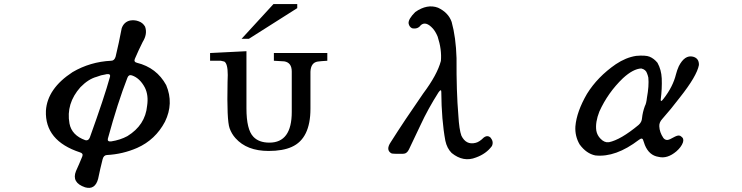

<svg xmlns="http://www.w3.org/2000/svg" viewBox="-20 -724 3651 945"><path d="M620 -623Q643 -627 663 -619Q683 -612 694 -593Q707 -557 682 -517Q662 -477 644 -435Q637 -419 654 -415Q751 -391 798 -305Q836 -215 792 -125Q745 -36 655 4Q584 35 506 39Q490 40 485 60Q473 107 463 156Q448 212 399 198Q331 175 354 118Q370 83 385 46Q391 31 374 26Q200 -31 206 -179Q213 -288 337 -369Q424 -420 527 -425Q543 -425 549 -445Q565 -511 579 -585Q590 -616 620 -623ZM505 -359 496 -357Q479 -355 456 -346Q415 -335 376 -295Q304 -214 322 -116Q333 -58 400 -34Q415 -30 422 -47Q494 -247 521 -345Q526 -362 505 -359ZM693 -293Q668 -340 629 -353Q613 -358 607 -341Q559 -218 511 -42Q507 -26 527 -28Q572 -35 607 -54Q695 -108 704 -203Q712 -255 693 -293Z M1443 -684 1205 -533H1169L1326 -704H1443ZM1591 -425Q1557 -423 1544 -421Q1510 -416 1508 -371V-359V-189Q1508 -42 1416 -1Q1372 19 1302 19Q1195 19 1139 -44Q1120 -65 1110 -93Q1096 -132 1100 -320Q1101 -343 1101 -355Q1101 -411 1084 -421L1067 -425H1014V-463L1193 -472V-191Q1193 -86 1227 -51Q1254 -22 1306 -22Q1416 -22 1416 -173V-372Q1416 -416 1379 -422L1328 -425V-463H1591Z M2024 -665Q2083 -706 2136 -686Q2187 -662 2203 -616Q2224 -540 2227 -438Q2226 -273 2236 -156Q2240 -86 2251 -56Q2274 -9 2321 -21Q2339 -25 2361 -47Q2380 -61 2395 -46Q2411 -26 2401 -5Q2373 33 2323 51Q2261 76 2203 29Q2180 6 2172 -31Q2153 -133 2152 -272Q2152 -289 2138 -269Q2086 -187 2050 -109L1993 11Q1983 33 1963 33H1930Q1910 33 1905 30Q1878 13 1903 -24Q1970 -130 2063 -264Q2132 -356 2150 -424Q2155 -480 2134 -544Q2124 -568 2111 -583Q2076 -622 2051 -600Q2036 -579 2008 -585Q1994 -592 1991 -609Q1989 -630 2024 -665Z M3111 -449Q3157 -453 3177 -445Q3199 -436 3216 -415Q3235 -381 3237 -338Q3239 -288 3232 -234Q3231 -218 3246 -238Q3292 -297 3307 -358Q3312 -378 3321 -398Q3350 -455 3391 -445Q3421 -437 3420 -404Q3410 -350 3326 -244Q3281 -185 3240 -139Q3224 -122 3225 -103Q3226 -73 3245 -45Q3258 -29 3278 -39L3303 -52Q3323 -62 3333 -52Q3348 -42 3341 -22Q3333 0 3309 21Q3264 59 3221 48Q3175 41 3154 -10L3146 -33Q3142 -49 3125 -36Q3010 52 2910 41Q2866 32 2833 -13Q2809 -54 2812 -102Q2818 -174 2869 -262Q2921 -346 3011 -408Q3060 -441 3111 -449ZM3136 -387Q3096 -385 3046 -339Q2972 -268 2930 -175Q2909 -122 2915 -81Q2919 -58 2936 -41Q2955 -21 2977 -24Q3035 -36 3123 -109Q3139 -123 3140 -143Q3143 -172 3154 -202Q3161 -214 3164 -242Q3175 -302 3171 -342Q3169 -352 3165 -362Q3159 -382 3136 -387Z"/></svg>

Font: cwTeXKai
Style: Medium
Weight: 500
Version: Version 1.17